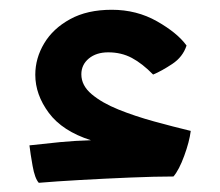

<svg xmlns="http://www.w3.org/2000/svg" viewBox="-20 -372 460 401"><path d="M61 9.8Q52.7 0.5 48.1 -25.4Q43.5 -51.3 41.5 -68.4Q76.2 -72.3 105.7 -75.2Q135.3 -78.1 169.9 -79.1Q110.4 -98.1 82 -136.2Q53.7 -174.3 53.7 -215.8Q53.7 -250.5 72.3 -281.5Q90.8 -312.5 126.5 -332Q162.1 -351.6 213.4 -351.6Q265.6 -351.6 308.1 -327.4Q350.6 -303.2 369.6 -276.9Q361.8 -252.9 339.6 -238.3Q317.4 -223.6 299.8 -216.3Q277.3 -239.3 255.4 -251Q233.4 -262.7 206.1 -262.7Q181.2 -262.7 165.5 -249.8Q149.9 -236.8 149.9 -216.8Q149.9 -193.4 171.4 -175.3Q192.9 -157.2 227.3 -143.3Q261.7 -129.4 301.8 -118.4Q341.8 -107.4 378.4 -98.6Q375.5 -75.7 364.7 -46.4Q354 -17.1 342.3 -3.4Q304.7 -3.4 252 -1.2Q199.2 1 147.7 3.9Q96.2 6.8 61 9.8Z"/></svg>

Font: Harmattan
Style: Bold
Weight: 700
Designer: George W. Nuss III and SIL International
Foundry: SIL International
Version: Version 4.000